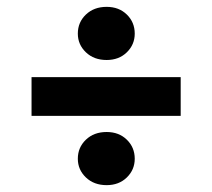

<svg xmlns="http://www.w3.org/2000/svg" viewBox="-20 -571 619 560"><path d="M72 -233V-346H507V-233ZM291 -31Q254 -31 230.5 -53.5Q207 -76 207 -108Q207 -141 230.5 -163.5Q254 -186 291 -186Q327 -186 350 -163.5Q373 -141 373 -108Q373 -76 350 -53.5Q327 -31 291 -31ZM291 -396Q254 -396 230.5 -418.5Q207 -441 207 -473Q207 -506 230.5 -528.5Q254 -551 291 -551Q327 -551 350 -528.5Q373 -506 373 -473Q373 -441 350 -418.5Q327 -396 291 -396Z"/></svg>

Font: DM Sans 9pt 36pt
Style: Bold
Weight: 700
Version: Version 4.004;gftools[0.9.30]